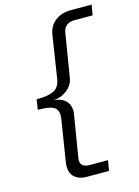

<svg xmlns="http://www.w3.org/2000/svg" viewBox="-131 -777 745 1029"><g transform="rotate(-15 241.5 -262.5)"><path d="M219 180Q188 180 166 168Q144 156 135 133.5Q126 111 130 79L167 -154Q174 -195 155.5 -213.5Q137 -232 86 -234L58 -235L67 -291L96 -292Q142 -294 168.5 -310Q195 -326 202 -371L238 -604Q246 -652 281 -678.5Q316 -705 367 -705H483L473 -648H371Q345 -648 328.5 -635Q312 -622 308 -598L269 -360Q266 -333 249.5 -311.5Q233 -290 206.5 -276.5Q180 -263 144 -262L145 -263Q180 -262 202.5 -249.5Q225 -237 234.5 -214.5Q244 -192 240 -165L201 73Q197 98 210.5 110.5Q224 123 250 123H352L342 180Z"/></g></svg>

Font: Nunito Sans 10pt Expanded Light
Style: Italic
Weight: 300
Width: 7
Italic angle: -9°
Designer: Vernon Adams
Foundry: Vernon Adams
Version: Version 3.101;gftools[0.9.27]